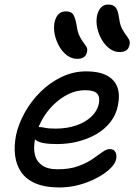

<svg xmlns="http://www.w3.org/2000/svg" viewBox="-20 -815 604 845"><path d="M241 10Q179 10 137.5 -7.5Q96 -25 74 -56.5Q52 -88 46.5 -130Q41 -172 51 -222Q62 -271 89.5 -320.5Q117 -370 158.5 -411Q200 -452 251.5 -476.5Q303 -501 360 -501Q413 -501 447.5 -484Q482 -467 495.5 -434Q509 -401 499 -351Q491 -310 466.5 -278.5Q442 -247 405.5 -225.5Q369 -204 324.5 -192.5Q280 -181 230 -181Q162 -181 139.5 -197Q117 -213 121 -233Q123 -245 130 -250.5Q137 -256 152 -256Q163 -256 178.5 -252.5Q194 -249 225 -249Q275 -249 315.5 -263Q356 -277 382 -301.5Q408 -326 415 -358Q421 -388 407.5 -403Q394 -418 355 -418Q316 -418 280.5 -400.5Q245 -383 214.5 -353Q184 -323 163 -284Q142 -245 134 -202Q127 -166 133 -136.5Q139 -107 163.5 -88.5Q188 -70 234 -70Q286 -70 323.5 -83.5Q361 -97 387 -115Q413 -133 431 -146Q449 -159 463 -159Q480 -159 487.5 -146.5Q495 -134 491 -114Q487 -94 464.5 -72.5Q442 -51 406.5 -32Q371 -13 328.5 -1.5Q286 10 241 10ZM506 -586Q483 -586 463 -600.5Q443 -615 428.5 -639.5Q414 -664 408 -692Q402 -720 407 -746Q412 -768 424 -781.5Q436 -795 457 -795Q477 -795 488 -783.5Q499 -772 504 -736Q508 -706 517 -689Q526 -672 534.5 -661Q543 -650 548 -640.5Q553 -631 550 -618Q547 -601 536 -593.5Q525 -586 506 -586ZM319 -556Q296 -556 275.5 -571Q255 -586 241 -610.5Q227 -635 221 -663Q215 -691 220 -717Q225 -739 237 -752Q249 -765 270 -765Q291 -765 300.5 -753.5Q310 -742 317 -705Q321 -675 329.5 -657.5Q338 -640 346.5 -629Q355 -618 360.5 -609Q366 -600 363 -587Q360 -571 349 -563.5Q338 -556 319 -556Z"/></svg>

Font: Shantell Sans
Style: Italic
Weight: 400
Italic angle: -11°
Designer: Stephen Nixon, Anya Danilova, Shantell Martin
Foundry: Arrow Type
Version: Version 1.011;[c5ecc13dd]